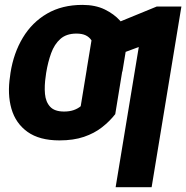

<svg xmlns="http://www.w3.org/2000/svg" viewBox="-20 -573 773 797"><path d="M246.1 -110Q268 -110 285 -115.7Q302 -121.4 315 -132L343.8 -307.2H492.4L458.4 -99.2Q435.2 -69.4 403.4 -44.6Q371.7 -19.7 328.5 -5Q285.3 9.8 226.8 9.8Q143.8 9.8 94.4 -25.5Q45 -60.8 27.5 -121.5Q10.1 -182.1 21.9 -257.4L23.6 -270.9Q36.6 -353.2 74.9 -416.7Q113.2 -480.3 175.4 -516.5Q237.6 -552.7 322.1 -552.7Q375.6 -552.7 414.5 -533.9Q453.3 -515 478.3 -487.2Q503.3 -459.4 513.9 -432.4L488.1 -276L340.2 -286.5L359.8 -405.3Q351.1 -418.8 336.1 -426.2Q321.1 -433.6 297.1 -433.6Q255.6 -433.6 230.6 -411.4Q205.7 -389.3 192.3 -352.2Q178.9 -315.2 171.7 -270.9L169.9 -257.4Q163.7 -217 166.7 -183.5Q169.6 -150.1 188.1 -130Q206.5 -110 246.1 -110ZM733 -545.9 609.4 204.1H460L556.1 -377.9L431.8 -331.8L455.3 -474L630.7 -545.9Z"/></svg>

Font: Inter Tight
Style: Italic
Weight: 400
Italic angle: -9.39999°
Designer: Rasmus Andersson
Foundry: rsms
Version: Version 3.002